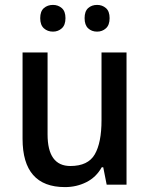

<svg xmlns="http://www.w3.org/2000/svg" viewBox="-20 -753 611 783"><path d="M496 -539V0H415L401 -71H395Q372 -30 332 -10Q292 10 245 10Q72 10 72 -187V-539H174V-205Q174 -76 267 -76Q339 -76 366.5 -123.5Q394 -171 394 -263V-539ZM144 -679Q144 -707 159 -720Q174 -733 196 -733Q217 -733 232 -720Q247 -707 247 -679Q247 -651 232 -637.5Q217 -624 196 -624Q174 -624 159 -637.5Q144 -651 144 -679ZM325 -679Q325 -707 339.5 -720Q354 -733 376 -733Q397 -733 412 -720Q427 -707 427 -679Q427 -651 412 -637.5Q397 -624 376 -624Q354 -624 339.5 -637.5Q325 -651 325 -679Z"/></svg>

Font: Noto Sans Gujarati UI SemiCondensed Medium
Style: Regular
Weight: 500
Width: 4
Designer: Jelle Bosma - Monotype Design Team, Universal Thirst
Foundry: Monotype Imaging Inc.
Version: Version 2.106; ttfautohint (v1.8.4.7-5d5b)